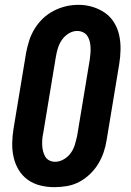

<svg xmlns="http://www.w3.org/2000/svg" viewBox="-20 -766 540 794"><path d="M205 8Q175 8 146.5 1Q118 -6 95 -22.5Q72 -39 57.5 -63Q43 -87 36.5 -115Q30 -143 30.5 -173.5Q31 -204 36 -234L88 -548Q93 -574 101 -599Q109 -624 123.5 -647.5Q138 -671 158 -690Q178 -709 202.5 -721.5Q227 -734 252.5 -740Q278 -746 305 -746Q335 -746 363 -737.5Q391 -729 414 -713Q437 -697 452 -672.5Q467 -648 473 -620Q479 -592 478.5 -561.5Q478 -531 473 -501L421 -187Q417 -161 408.5 -136Q400 -111 386 -88Q372 -65 351.5 -45.5Q331 -26 307 -13.5Q283 -1 257 3.5Q231 8 205 8ZM208 -97Q226 -97 243.5 -107Q261 -117 272.5 -133Q284 -149 289.5 -167.5Q295 -186 299 -204L351 -518Q353 -531 354 -544Q355 -557 354.5 -570Q354 -583 351 -595Q348 -607 341.5 -617Q335 -627 323.5 -632.5Q312 -638 299 -638Q281 -638 264 -627.5Q247 -617 236 -601Q225 -585 219.5 -567Q214 -549 211 -531L159 -217Q156 -204 155 -191Q154 -178 154.5 -165.5Q155 -153 158 -141Q161 -129 167 -118.5Q173 -108 184 -102.5Q195 -97 208 -97Z"/></svg>

Font: Iosevka Curly Slab XBdObl
Style: Regular
Weight: 800
Italic angle: -9°
Monospace: yes
Designer: Belleve Invis
Foundry: Belleve Invis
Version: Version 11.1.0; ttfautohint (v1.8.3)